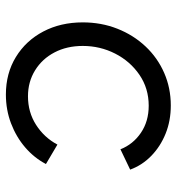

<svg xmlns="http://www.w3.org/2000/svg" viewBox="6 -594 600 652"><g transform="rotate(90 306.0 -268.0)"><path d="M56 -249Q56 -312 77.5 -366.5Q99 -421 137.5 -462Q176 -503 227.5 -525.5Q279 -548 338 -548Q390 -548 433.5 -530.5Q477 -513 509 -482Q541 -451 556 -410L487 -377Q470 -420 431 -446.5Q392 -473 339 -473Q280 -473 234 -441.5Q188 -410 162 -359Q136 -308 136 -249Q136 -195 158 -153Q180 -111 219 -87Q258 -63 307 -63Q361 -63 404 -90.5Q447 -118 471 -163L537 -124Q516 -84 480.5 -53.5Q445 -23 399 -5.5Q353 12 301 12Q229 12 173.5 -22Q118 -56 87 -115Q56 -174 56 -249Z"/></g></svg>

Font: Kosmopol Plus Jakarta Sans Italic It
Style: Regular
Weight: 400
Italic angle: -8.04999°
Designer: Gumpita Rahayu
Foundry: Tokotype
Version: Version 2.006